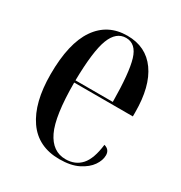

<svg xmlns="http://www.w3.org/2000/svg" viewBox="-137 -646 715 757"><g transform="rotate(30 220.5 -268.0)"><path d="M238 10Q141 10 91 -62Q41 -134 41 -263Q41 -404 90 -475Q139 -546 228 -546Q313 -546 359 -481.5Q405 -417 405 -300V-281H138Q138 -129 168.5 -65.5Q199 -2 259 -2Q303 -2 329.5 -31.5Q356 -61 364 -128Q390 -121 390 -95Q390 -72 373.5 -48Q357 -24 323.5 -7Q290 10 238 10ZM308 -291Q307 -423 290 -479.5Q273 -536 228 -536Q183 -536 161.5 -480.5Q140 -425 138 -291Z"/></g></svg>

Font: Noto Serif Display ExtraCondensed Medium
Style: Regular
Weight: 500
Width: 2
Designer: Monotype Design Team
Foundry: Monotype Imaging Inc.
Version: Version 2.009